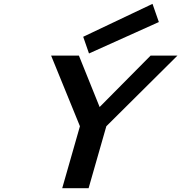

<svg xmlns="http://www.w3.org/2000/svg" viewBox="-20 -985 949 1005"><path d="M247.6 -693.8H393.1L501.5 -424.8L768.1 -693.8H908.7L536.6 -324.2L443.8 0H305.7L398.4 -324.2ZM778.3 -964.8 811.5 -869.6 445.8 -705.1 415.5 -792.5Z"/></svg>

Font: Cantarell
Style: Bold Italic
Weight: 700
Italic angle: -16°
Designer: Dave Crossland
Version: Version 1.004